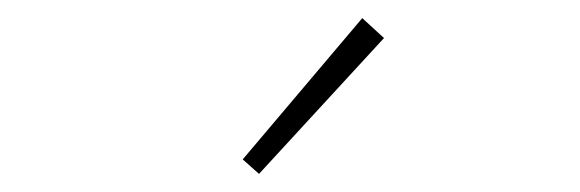

<svg xmlns="http://www.w3.org/2000/svg" viewBox="-20 -766 640 212"><path d="M266 -574 248 -590 380 -746 404 -724Z"/></svg>

Font: Source Code Pro ExtraLight
Style: Regular
Weight: 200
Monospace: yes
Designer: Paul D. Hunt, Teo Tuominen
Foundry: Adobe Systems Incorporated
Version: Version 2.030;PS 1.000;hotconv 16.6.51;makeotf.lib2.5.65220